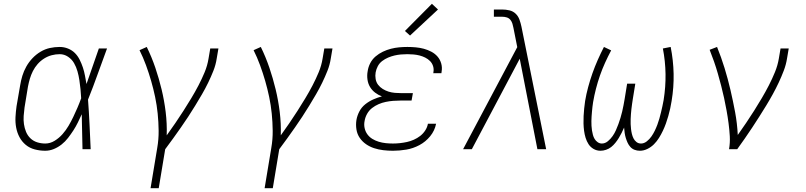

<svg xmlns="http://www.w3.org/2000/svg" viewBox="-20 -785 4240 1010"><path d="M218 8Q190 8 163 1Q136 -6 115.5 -23Q95 -40 82.5 -63.5Q70 -87 65 -114Q60 -141 61.5 -169Q63 -197 67 -226L86 -336Q90 -361 97.5 -386Q105 -411 118.5 -435Q132 -459 151 -479Q170 -499 193.5 -513Q217 -527 242.5 -532.5Q268 -538 294 -538Q317 -538 338 -529.5Q359 -521 374 -506Q389 -491 399 -471Q409 -451 416 -430Q423 -409 427 -387Q431 -365 435 -343Q451 -390 467.5 -436.5Q484 -483 500 -530H543Q518 -463 494 -395.5Q470 -328 443 -261Q448 -196 451 -130.5Q454 -65 457 0H414Q413 -46 412 -92Q411 -138 410 -184Q400 -162 389.5 -140.5Q379 -119 366 -99Q353 -79 338 -59.5Q323 -40 304 -25Q285 -10 263 -1Q241 8 218 8ZM218 -30Q244 -30 267.5 -44.5Q291 -59 309 -79.5Q327 -100 340.5 -123Q354 -146 365.5 -170Q377 -194 387.5 -218.5Q398 -243 407 -268Q406 -292 403.5 -316Q401 -340 397.5 -363.5Q394 -387 387.5 -410Q381 -433 369.5 -453Q358 -473 338 -486.5Q318 -500 294 -500Q273 -500 252 -494.5Q231 -489 212 -477Q193 -465 178 -448Q163 -431 153 -411Q143 -391 137 -370.5Q131 -350 127 -329L109 -219Q106 -197 104.5 -175Q103 -153 106 -132Q109 -111 117 -91.5Q125 -72 140 -57.5Q155 -43 175.5 -36.5Q196 -30 218 -30Z M772 205 807 -6Q815 -52 814.5 -97.5Q814 -143 809.5 -187.5Q805 -232 796 -275Q787 -318 775 -359.5Q763 -401 748 -442Q733 -483 714 -521L752 -538Q778 -485 797 -429Q816 -373 830 -315Q844 -257 851.5 -196Q859 -135 857 -73Q880 -105 902 -137Q924 -169 945 -202Q966 -235 986 -268Q1006 -301 1024 -335.5Q1042 -370 1056.5 -405Q1071 -440 1077 -477L1086 -530H1129L1120 -477Q1115 -444 1102.5 -412.5Q1090 -381 1075 -350Q1060 -319 1042.5 -289Q1025 -259 1007 -229.5Q989 -200 970 -171Q951 -142 931 -113.5Q911 -85 890.5 -56.5Q870 -28 849 0L815 205Z M1372 205 1407 -6Q1415 -52 1414.5 -97.5Q1414 -143 1409.5 -187.5Q1405 -232 1396 -275Q1387 -318 1375 -359.5Q1363 -401 1348 -442Q1333 -483 1314 -521L1352 -538Q1378 -485 1397 -429Q1416 -373 1430 -315Q1444 -257 1451.5 -196Q1459 -135 1457 -73Q1480 -105 1502 -137Q1524 -169 1545 -202Q1566 -235 1586 -268Q1606 -301 1624 -335.5Q1642 -370 1656.5 -405Q1671 -440 1677 -477L1686 -530H1729L1720 -477Q1715 -444 1702.5 -412.5Q1690 -381 1675 -350Q1660 -319 1642.5 -289Q1625 -259 1607 -229.5Q1589 -200 1570 -171Q1551 -142 1531 -113.5Q1511 -85 1490.5 -56.5Q1470 -28 1449 0L1415 205Z M2047 8Q2021 8 1996 5Q1971 2 1948 -5.5Q1925 -13 1905.5 -26.5Q1886 -40 1872.5 -59.5Q1859 -79 1855 -104Q1851 -129 1855 -154Q1859 -177 1870.5 -199Q1882 -221 1901.5 -236.5Q1921 -252 1943.5 -262Q1966 -272 1989 -278Q1970 -285 1953.5 -297.5Q1937 -310 1926.5 -327.5Q1916 -345 1913 -367Q1910 -389 1914 -410Q1917 -432 1927.5 -452.5Q1938 -473 1955.5 -488Q1973 -503 1994 -513Q2015 -523 2036.5 -528.5Q2058 -534 2079.5 -536Q2101 -538 2123 -538Q2145 -538 2167 -536Q2189 -534 2209.5 -528.5Q2230 -523 2249 -513Q2268 -503 2281.5 -487.5Q2295 -472 2301 -451Q2307 -430 2303 -408Q2303 -406 2302.5 -404Q2302 -402 2302 -400H2259Q2260 -402 2260 -403.5Q2260 -405 2260 -406Q2263 -422 2258 -437.5Q2253 -453 2242 -464Q2231 -475 2217 -482Q2203 -489 2187.5 -493Q2172 -497 2155.5 -498.5Q2139 -500 2123 -500Q2106 -500 2089 -498.5Q2072 -497 2055 -493Q2038 -489 2021.5 -482Q2005 -475 1990.5 -464Q1976 -453 1967.5 -437Q1959 -421 1956 -404Q1953 -387 1956 -369.5Q1959 -352 1969 -339Q1979 -326 1993.5 -317Q2008 -308 2024 -303Q2040 -298 2057.5 -296.5Q2075 -295 2093 -295H2152L2145 -256H2086Q2067 -256 2048 -254.5Q2029 -253 2009.5 -249Q1990 -245 1971.5 -237Q1953 -229 1937 -216.5Q1921 -204 1911 -186Q1901 -168 1898 -149Q1894 -130 1898 -111.5Q1902 -93 1912.5 -78.5Q1923 -64 1938.5 -54.5Q1954 -45 1972 -39.5Q1990 -34 2009 -32Q2028 -30 2047 -30Q2065 -30 2083.5 -32Q2102 -34 2120.5 -38Q2139 -42 2157 -50Q2175 -58 2190.5 -70Q2206 -82 2217 -99Q2228 -116 2231 -134H2274Q2267 -98 2243 -68.5Q2219 -39 2186 -21.5Q2153 -4 2117.5 2Q2082 8 2047 8ZM2137 -598 2110 -622 2252 -765 2284 -735Z M2416 0 2701 -537 2681 -638Q2679 -649 2675.5 -660.5Q2672 -672 2664.5 -681Q2657 -690 2645.5 -693.5Q2634 -697 2621 -697H2578V-735H2621Q2641 -735 2660 -730.5Q2679 -726 2692.5 -713Q2706 -700 2712.5 -682Q2719 -664 2723 -645L2853 0H2807L2714 -476L2462 0Z M3139 8Q3119 8 3102.5 -1.5Q3086 -11 3076 -26.5Q3066 -42 3060.5 -60Q3055 -78 3052.5 -97Q3050 -116 3049.5 -135.5Q3049 -155 3050 -174.5Q3051 -194 3053 -214Q3055 -234 3058 -254Q3064 -290 3074 -327Q3084 -364 3096.5 -399.5Q3109 -435 3124.5 -470Q3140 -505 3157 -538L3195 -520Q3178 -488 3163 -455Q3148 -422 3136 -387.5Q3124 -353 3115 -318Q3106 -283 3100 -248Q3098 -235 3096.5 -222.5Q3095 -210 3094 -197.5Q3093 -185 3092 -172.5Q3091 -160 3091 -148Q3091 -136 3091.5 -123.5Q3092 -111 3094 -99Q3096 -87 3099 -75.5Q3102 -64 3108 -54Q3114 -44 3124 -37Q3134 -30 3146 -30Q3163 -30 3177.5 -42Q3192 -54 3202.5 -69Q3213 -84 3220 -100Q3227 -116 3233 -132Q3239 -148 3244 -165Q3249 -182 3253 -198.5Q3257 -215 3260 -231.5Q3263 -248 3266 -265L3279 -345H3322L3309 -265Q3307 -252 3305 -238.5Q3303 -225 3301.5 -211.5Q3300 -198 3299 -185Q3298 -172 3297.5 -158.5Q3297 -145 3297.5 -132Q3298 -119 3299.5 -106Q3301 -93 3304 -80.5Q3307 -68 3312.5 -57Q3318 -46 3328 -38Q3338 -30 3352 -30Q3368 -30 3382.5 -41.5Q3397 -53 3407 -67.5Q3417 -82 3424.5 -97.5Q3432 -113 3438 -129Q3444 -145 3448.5 -161Q3453 -177 3457 -193.5Q3461 -210 3464.5 -226Q3468 -242 3471 -259Q3482 -328 3481 -395.5Q3480 -463 3467 -530L3508 -538Q3522 -468 3523.5 -397Q3525 -326 3513 -254Q3510 -234 3505.5 -214Q3501 -194 3495.5 -174.5Q3490 -155 3483 -135.5Q3476 -116 3467 -97Q3458 -78 3446.5 -59.5Q3435 -41 3420 -26Q3405 -11 3385.5 -1.5Q3366 8 3346 8Q3331 8 3318 3Q3305 -2 3296 -12Q3287 -22 3281.5 -34Q3276 -46 3272 -59Q3268 -72 3266 -86Q3264 -100 3263 -114Q3257 -100 3250 -86Q3243 -72 3235 -59Q3227 -46 3217 -33.5Q3207 -21 3195 -11.5Q3183 -2 3168 3Q3153 8 3139 8Z M3815 0Q3821 -34 3819 -68.5Q3817 -103 3812.5 -137Q3808 -171 3802 -204Q3796 -237 3789 -269.5Q3782 -302 3773.5 -334.5Q3765 -367 3756 -398.5Q3747 -430 3736 -461.5Q3725 -493 3713 -523L3752 -538Q3774 -484 3791.5 -427Q3809 -370 3822.5 -312Q3836 -254 3847 -195Q3858 -136 3861 -75Q3883 -106 3905 -138.5Q3927 -171 3947.5 -203.5Q3968 -236 3987.5 -269Q4007 -302 4024.5 -336Q4042 -370 4056.5 -405.5Q4071 -441 4077 -477L4086 -530H4129L4120 -477Q4115 -445 4103 -413.5Q4091 -382 4076.5 -351Q4062 -320 4045.5 -290Q4029 -260 4011 -230.5Q3993 -201 3974.5 -172Q3956 -143 3937 -114Q3918 -85 3898 -56.5Q3878 -28 3858 0Z"/></svg>

Font: Iosevka Slab XLtExObl
Style: Regular
Weight: 200
Width: 7
Italic angle: -9°
Monospace: yes
Designer: Belleve Invis
Foundry: Belleve Invis
Version: Version 11.1.1; ttfautohint (v1.8.3)